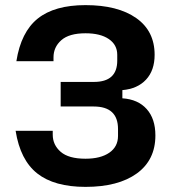

<svg xmlns="http://www.w3.org/2000/svg" viewBox="-20 -720 676 750"><path d="M314 10Q192 10 125.5 -42.5Q59 -95 41 -209H186V-194Q186 -154 217 -127Q248 -100 314 -100Q373 -100 407 -123.5Q441 -147 441 -189V-216Q441 -304 346 -304H217V-400H347Q438 -400 438 -483V-506Q438 -545 405 -567.5Q372 -590 314 -590Q250 -590 219.5 -563Q189 -536 189 -496V-481H44Q62 -595 127.5 -647.5Q193 -700 314 -700Q440 -700 512 -649.5Q584 -599 584 -506Q584 -445 550.5 -409Q517 -373 458 -368V-336Q519 -332 553 -294Q587 -256 587 -191Q587 -95 514.5 -42.5Q442 10 314 10Z"/></svg>

Font: Mozilla Text ExtraLight
Style: Regular
Weight: 200
Designer: Studio DRAMA
Foundry: Studio DRAMA
Version: Version 1.000